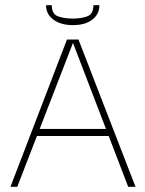

<svg xmlns="http://www.w3.org/2000/svg" viewBox="-20 -714 556 734"><path d="M20 0 236 -563H280L498 0H470L259 -550L46 0ZM115 -194 126 -221H391L402 -194ZM259 -618Q212 -618 184 -639Q156 -660 156 -694H178Q178 -660 202 -651.5Q226 -643 258 -643Q290 -643 313.5 -651.5Q337 -660 337 -694H360Q360 -660 333 -639Q306 -618 259 -618Z"/></svg>

Font: Darker Grotesque Light Light
Style: Regular
Weight: 300
Version: Version 1.000;gftools[0.9.28]